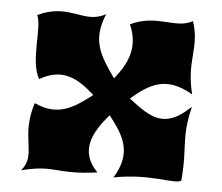

<svg xmlns="http://www.w3.org/2000/svg" viewBox="-46 -614 794 688"><g transform="rotate(5 351.0 -270.0)"><path d="M327 7C257 -65 296 -135 353 -201C406 -133 444 -74 386 20C514 -6 609 26 629 10C641 -111 615 -137 644 -257C554 -170 501 -204 420 -267C484 -322 543 -359 641 -301C610 -421 653 -469 621 -563C561 -529 491 -577 397 -532C432 -452 404 -392 357 -334C303 -411 268 -462 309 -561C233 -517 175 -590 63 -536C84 -493 53 -371 90 -308C172 -356 231 -320 288 -268C225 -219 168 -180 82 -221C40 -94 107 -38 54 23C178 -8 175 28 327 7Z"/></g></svg>

Font: Sinistre Bold
Style: Regular
Weight: 900
Designer: Jules Durand
Foundry: Collletttivo
Version: Version 69.420;Glyphs 3.2 (3217)